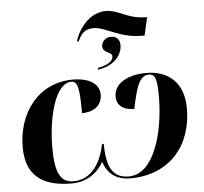

<svg xmlns="http://www.w3.org/2000/svg" viewBox="-59 -964 1101 1036"><g transform="rotate(-5 491.0 -445.5)"><path d="M382 -751H392C410 -792 431 -815 478 -815C538 -815 615 -751 731 -751H749L771 -849H765C663 -849 622 -901 551 -901C471 -901 407 -831 382 -751ZM483 -599 481 -589C582 -604 615 -667 615 -711C615 -741 598 -760 567 -760C540 -760 516 -740 516 -713C516 -673 566 -682 566 -654C566 -627 531 -607 483 -599ZM288 10C362 10 424 -26 461 -92C480 -36 521 10 605 10C820 10 942 -140 942 -339C942 -483 856 -549 740 -549C651 -549 564 -515 564 -434C564 -394 594 -362 659 -361C685 -489 705 -539 754 -539C789 -539 797 -505 797 -416C797 -231 738 -1 599 -1C508 -1 480 -64 478 -188H469C441 -49 369 -1 299 -1C231 -1 200 -50 200 -191C200 -361 248 -537 332 -537C369 -538 376 -494 376 -363C438 -363 485 -393 485 -455C485 -523 413 -548 343 -548C153 -548 41 -391 41 -208C41 -59 124 10 288 10Z"/></g></svg>

Font: Noto Serif Display SemiCondensed ExtraBold
Style: Italic
Weight: 800
Width: 4
Italic angle: -12°
Designer: Monotype Design Team
Foundry: Monotype Imaging Inc.
Version: Version 2.009